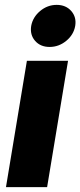

<svg xmlns="http://www.w3.org/2000/svg" viewBox="-20 -764 328 784"><path d="M4.4 0 89.8 -515.6H257.8L172.4 0ZM182.6 -572.3Q145 -572.3 123.3 -597.2Q101.6 -622.1 107.4 -658.2Q113.8 -693.8 143.8 -719Q173.8 -744.1 211.4 -744.1Q249 -744.1 271 -719Q293 -693.8 287.1 -658.2Q280.8 -622.1 250.5 -597.2Q220.2 -572.3 182.6 -572.3Z"/></svg>

Font: Inter Display ExtraBold
Style: Italic
Weight: 800
Italic angle: -9.39999°
Designer: Rasmus Andersson
Foundry: rsms
Version: Version 4.000;git-a52131595